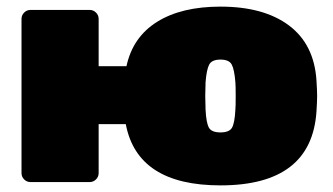

<svg xmlns="http://www.w3.org/2000/svg" viewBox="-20 -550 1007 580"><path d="M938 -260Q938 -243 936 -213Q921 10 646 10Q395 10 360 -175H278V-27Q278 -16 270 -8Q262 0 251 0H72Q61 0 53 -8Q45 -16 45 -27V-493Q45 -504 53 -512Q61 -520 72 -520H251Q262 -520 270 -512Q278 -504 278 -493V-350H362Q381 -438 454.5 -484Q528 -530 646 -530Q777 -530 853 -473Q929 -416 936 -307Q938 -277 938 -260ZM601 -302 600 -260 601 -218Q603 -179 611 -164.5Q619 -150 646 -150Q673 -150 681 -164.5Q689 -179 691 -218Q692 -228 692 -260Q692 -292 691 -302Q688 -340 680 -355Q672 -370 646 -370Q620 -370 612 -355Q604 -340 601 -302Z"/></svg>

Font: Rubik
Style: Regular
Weight: 900
Designer: Hubert & Fischer
Foundry: Hubert & Fischer
Version: Version 1.100